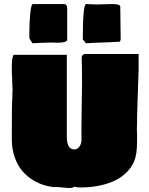

<svg xmlns="http://www.w3.org/2000/svg" viewBox="-20 -950 748 961"><path d="M127 -757.8V-788.1Q127 -838.4 131.6 -884Q136.2 -929.7 144.5 -929.7H304.7Q316.4 -925.8 316.4 -906.2V-750Q312.5 -736.3 269.5 -736.3Q262.7 -736.3 251 -736.8Q239.3 -737.3 235.4 -737.3Q217.8 -737.3 185.5 -735.6Q153.3 -733.9 142.6 -733.4Q134.8 -746.6 127 -757.8ZM394.5 -755.9Q394.5 -921.4 410.2 -929.7Q445.3 -927.7 461.9 -927.7Q474.6 -927.7 500 -928.7Q525.4 -929.7 542 -929.7Q580.1 -929.7 582 -918Q584 -806.6 584 -752Q581.5 -740.2 574.2 -740.2Q572.3 -740.2 572.3 -741.2Q543 -738.8 488.8 -737.1Q434.6 -735.4 410.2 -733.4L394.5 -752.9ZM41 -557.6Q39.1 -567.4 39.1 -613.3Q39.1 -666 48.8 -675.8H314.5V-265.6Q314.5 -202.1 351.6 -202.1Q367.2 -202.1 377.4 -216.1Q387.7 -230 387.7 -249V-321.3Q390.6 -535.2 390.6 -537.1Q390.6 -622.1 388.7 -660.2Q388.7 -673.8 402.3 -679.7H673.8V-603.5Q667.5 -418.5 666 -365.2V-335Q666 -329.1 665.5 -319.3Q665 -309.6 665 -305.7Q665 -289.1 666 -282.2V-244.1Q666 -176.3 652.3 -146.5V-144.5Q636.7 -107.9 607.4 -81.3Q578.1 -54.7 540.5 -39.8Q502.9 -24.9 463.4 -18.3Q423.8 -11.7 379.9 -11.7Q366.2 -11.7 359.4 -14.6H347.7Q347.7 -9.8 333 -9.8V-8.8Q322.3 -8.3 270.5 -13.7H248Q217.3 -17.1 188.7 -27.3Q160.2 -37.6 133.3 -56.4Q106.4 -75.2 86.2 -101.1Q65.9 -127 53.2 -164.1Q40.5 -201.2 39.1 -245.1Q39.6 -270.5 39.3 -315.4Q39.1 -360.4 39.6 -397.2Q40 -434.1 42 -468.8V-482.4Q42 -484.9 42.5 -490.2Q43 -495.6 43 -498Q43 -505.4 42 -520Q41 -534.7 41 -542V-558.6Z"/></svg>

Font: Bowlby One SC
Style: Regular
Weight: 400
Width: 1
Version: Version 1.2